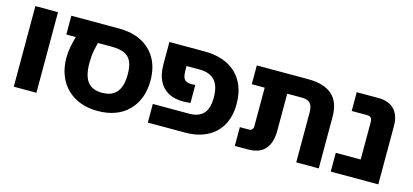

<svg xmlns="http://www.w3.org/2000/svg" viewBox="-55 -992 2992 1392"><g transform="rotate(15 1440.5 -296.0)"><path d="M75 0V-605H245V0Z M706 13Q633 13 574.5 -9.5Q516 -32 474.5 -73.5Q433 -115 411 -173Q389 -231 389 -302Q389 -344 397 -385.5Q405 -427 416 -464H345V-605H701Q801 -605 872.5 -568Q944 -531 982.5 -462.5Q1021 -394 1021 -299Q1021 -227 999 -169.5Q977 -112 936 -71Q895 -30 837 -8.5Q779 13 706 13ZM702 -123Q740 -123 767.5 -133.5Q795 -144 813.5 -166.5Q832 -189 841 -222Q850 -255 850 -300Q850 -361 833 -397Q816 -433 779.5 -448.5Q743 -464 685 -464H582Q576 -442 568 -402Q560 -362 560 -308Q560 -213 594.5 -168Q629 -123 702 -123Z M1081 0V-140H1355Q1423 -140 1459.5 -177Q1496 -214 1496 -300Q1496 -387 1457.5 -428Q1419 -469 1342 -469H1162V-605H1346Q1420 -605 1480 -584.5Q1540 -564 1582 -524Q1624 -484 1646 -427Q1668 -370 1668 -297Q1668 -203 1630.5 -136.5Q1593 -70 1524 -35Q1455 0 1361 0ZM1289 -214Q1223 -214 1176.5 -239.5Q1130 -265 1105.5 -314.5Q1081 -364 1081 -436V-605H1246V-438Q1246 -403 1253.5 -384Q1261 -365 1276.5 -358Q1292 -351 1314 -351Q1322 -351 1329 -351.5Q1336 -352 1343 -353V-218Q1333 -217 1318.5 -215.5Q1304 -214 1289 -214Z M2195 0V-376Q2195 -423 2175.5 -443.5Q2156 -464 2116 -464H1737V-605H2123Q2243 -605 2303.5 -551Q2364 -497 2364 -387V0ZM1734 0V-141H1801Q1816 -141 1825 -149.5Q1834 -158 1834 -176V-565H2003V-189Q2003 -95 1961 -47.5Q1919 0 1833 0Z M2454 0V-141H2641V-421Q2641 -443 2632.5 -453.5Q2624 -464 2601 -464H2487V-605H2649Q2729 -605 2770 -561Q2811 -517 2811 -440V0Z"/></g></svg>

Font: Noto Sans Hebrew ExtraBold
Style: Regular
Weight: 800
Designer: Monotype Design Team
Foundry: Monotype Imaging Inc.
Version: Version 2.003